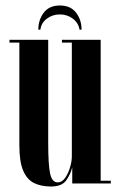

<svg xmlns="http://www.w3.org/2000/svg" viewBox="-20 -668 436 699"><path d="M165.5 11Q130 11 104.2 -1.5Q78.5 -14 64.5 -46.5Q50.5 -79 50.5 -139V-513H14.5V-523H155.5V-148.5Q155.5 -67.5 162.5 -35.8Q169.5 -4 190 -4Q205.5 -4 217 -20.2Q228.5 -36.5 235 -58.8Q241.5 -81 241.5 -98V-513H205.5V-523H346.5V-10H383.5V0H243V-59Q237 -34 221.2 -11.5Q205.5 11 165.5 11ZM198 -648Q237 -648 257 -621.8Q277 -595.5 277 -560H269.5Q266 -584 245.5 -599.8Q225 -615.5 198 -615.5Q171 -615.5 150.5 -600Q130 -584.5 127 -560H119.5Q119.5 -595.5 139.2 -621.8Q159 -648 198 -648Z"/></svg>

Font: Imbue 100pt SemiBold
Style: Regular
Weight: 600
Designer: Tyler Finck
Foundry: Etcetera Type Company
Version: Version 1.102; ttfautohint (v1.8.3)